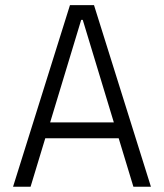

<svg xmlns="http://www.w3.org/2000/svg" viewBox="-20 -713 626 733"><path d="M29.8 0H96.7L152.8 -185.1H433.1L489.3 0H556.2L338.9 -693.4H247.1ZM171.4 -245.6 290 -637.2H295.9L414.6 -245.6Z"/></svg>

Font: Cascadia Mono Light
Style: Regular
Weight: 300
Monospace: yes
Designer: Aaron Bell
Foundry: Saja Typeworks
Version: Version 2404.023